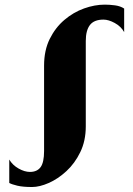

<svg xmlns="http://www.w3.org/2000/svg" viewBox="-20 -774 561 808"><path d="M115 13Q76.5 13 53.2 7.5Q30 2 19 -4V-102.5Q33 -79 58.2 -64.8Q83.5 -50.5 106 -50.5Q136 -50.5 150.8 -70.5Q165.5 -90.5 165.5 -138.5V-498Q165.5 -562 189.2 -610Q213 -658 251 -690.2Q289 -722.5 333.8 -738.5Q378.5 -754.5 421 -754.5Q441.5 -754.5 464 -751.5Q486.5 -748.5 502.5 -738V-639Q489 -663 463 -677.2Q437 -691.5 415.5 -691.5Q376 -691.5 358.5 -668.8Q341 -646 341 -601.5V-242Q341 -181.5 318 -134Q295 -86.5 259.5 -53.8Q224 -21 185.2 -4Q146.5 13 115 13Z"/></svg>

Font: Merriweather 120pt ExtraBold
Style: Regular
Weight: 800
Version: Version 2.100